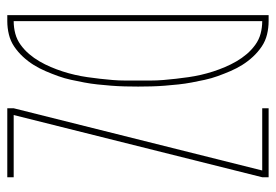

<svg xmlns="http://www.w3.org/2000/svg" viewBox="-138 -638 775 540"><g transform="rotate(90 250.0 -367.5)"><path d="M284 0V-18L459 -717H284V-735H478V-717L303 -18H478V0ZM22 0V-735H39Q58 -735 76.5 -730.5Q95 -726 110.5 -715.5Q126 -705 139 -691Q152 -677 162 -661Q172 -645 179.5 -627.5Q187 -610 193.5 -592Q200 -574 204 -555.5Q208 -537 211.5 -518.5Q215 -500 217 -481Q219 -462 220.5 -443Q222 -424 222.5 -405Q223 -386 223 -368Q223 -349 222.5 -330Q222 -311 220.5 -292Q219 -273 217 -254Q215 -235 211.5 -216.5Q208 -198 204 -179.5Q200 -161 193.5 -143Q187 -125 179.5 -107.5Q172 -90 162 -74Q152 -58 139 -44Q126 -30 110.5 -19.5Q95 -9 76.5 -4.5Q58 0 39 0ZM39 -18Q57 -18 74 -22.5Q91 -27 105.5 -37.5Q120 -48 131.5 -61.5Q143 -75 152 -90.5Q161 -106 168 -122.5Q175 -139 180.5 -156Q186 -173 190 -190.5Q194 -208 196.5 -225.5Q199 -243 201 -260.5Q203 -278 204.5 -296Q206 -314 206 -332Q206 -350 206 -368Q206 -385 206 -403Q206 -421 204.5 -439Q203 -457 201 -474.5Q199 -492 196.5 -509.5Q194 -527 190 -544.5Q186 -562 180.5 -579Q175 -596 168 -612.5Q161 -629 152 -644.5Q143 -660 131.5 -673.5Q120 -687 105.5 -697.5Q91 -708 74 -712.5Q57 -717 39 -717Z"/></g></svg>

Font: Iosevka SS04 Thin
Style: Regular
Weight: 100
Monospace: yes
Designer: Belleve Invis
Foundry: Belleve Invis
Version: Version 19.0.0; ttfautohint (v1.8.4)